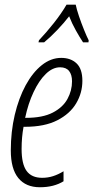

<svg xmlns="http://www.w3.org/2000/svg" viewBox="-20 -786 397 816"><path d="M149.4 9.8Q89.8 9.8 57.9 -29.3Q25.9 -68.4 25.9 -146.5Q25.9 -226.6 42.7 -297.9Q59.6 -369.1 89.1 -423.6Q118.7 -478 157.5 -509Q196.3 -540 240.2 -540Q280.8 -540 305.4 -516.6Q330.1 -493.2 330.1 -442.4Q330.1 -391.1 303.7 -346.7Q277.3 -302.2 223.4 -274.7Q169.4 -247.1 86.4 -247.1H80.1Q71.8 -203.1 71.8 -152.8Q71.8 -88.9 93 -59.6Q114.3 -30.3 159.2 -30.3Q183.6 -30.3 205.6 -37.4Q227.5 -44.4 250 -58.1V-15.6Q230.5 -3.4 205.3 3.2Q180.2 9.8 149.4 9.8ZM86.9 -285.2H91.3Q161.1 -285.2 204.1 -307.4Q247.1 -329.6 266.6 -365.2Q286.1 -400.9 286.1 -440.4Q286.1 -468.3 273.7 -484.1Q261.2 -500 235.4 -500Q203.6 -500 174.6 -471.7Q145.5 -443.4 122.6 -394.5Q99.6 -345.7 86.9 -285.2ZM143.6 -606 145.5 -614.7Q175.8 -646.5 208.5 -687.7Q241.2 -729 262.7 -766.1H301.8Q305.7 -746.6 315.7 -717Q325.7 -687.5 337.2 -659.2Q348.6 -630.9 356.9 -614.7L356 -606H333Q318.8 -627.4 302.5 -656.5Q286.1 -685.5 273.9 -716.8Q251 -687.5 223.6 -658.7Q196.3 -629.9 167.5 -606Z"/></svg>

Font: Open Sans Condensed Light
Style: Italic
Weight: 300
Width: 3
Italic angle: -12°
Designer: Monotype Design Team
Foundry: Monotype Imaging Inc.
Version: Version 3.000; ttfautohint (v1.8.4)